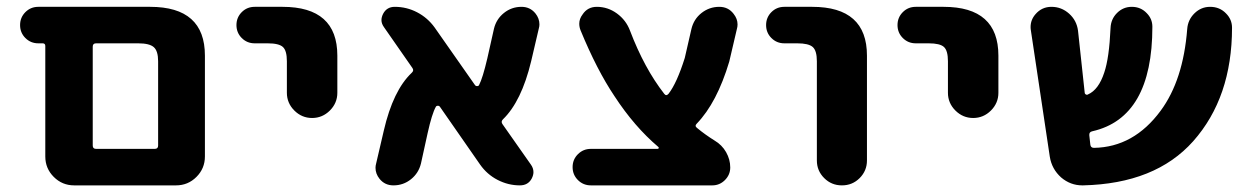

<svg xmlns="http://www.w3.org/2000/svg" viewBox="-20 -566 3672 565"><path d="M247.1 -20.5H198.2Q163.1 -20.5 138.2 -45.4Q113.3 -70.3 113.3 -105.5V-430.7Q113.3 -438.5 105.5 -438.5H92.8Q70.3 -438.5 54.7 -454.1Q39.1 -469.7 39.1 -492.2Q39.1 -514.6 54.7 -530.3Q70.3 -545.9 92.8 -545.9H421.9Q583 -545.9 583 -402.3V-105.5Q583 -70.3 558.1 -45.4Q533.2 -20.5 498 -20.5ZM445.3 -385.7Q445.3 -416 432.6 -427.2Q419.9 -438.5 386.7 -438.5H262.7Q252.9 -438.5 252.9 -428.7V-137.7Q252.9 -127.9 262.7 -127.9H435.5Q445.3 -127.9 445.3 -137.7Z M729.5 -438.5Q707 -438.5 691.4 -454.1Q675.8 -469.7 675.8 -492.2Q675.8 -514.6 691.4 -530.3Q707 -545.9 729.5 -545.9H811.5Q972.7 -545.9 972.7 -402.3V-293Q972.7 -262.7 950.7 -240.7Q928.7 -218.8 898.4 -218.8Q868.2 -218.8 846.2 -240.7Q824.2 -262.7 824.2 -293V-385.7Q824.2 -417 812.5 -427.7Q800.8 -438.5 767.6 -438.5Z M1542 -82Q1549.8 -71.3 1549.8 -59.6Q1549.8 -50.8 1544.9 -41Q1534.2 -20.5 1509.8 -20.5Q1475.6 -20.5 1444.3 -36.6Q1413.1 -52.7 1392.6 -82L1274.4 -252Q1272.5 -254.9 1268.6 -254.9Q1264.6 -254.9 1262.7 -252Q1251 -231.4 1238.3 -173.8L1218.8 -85Q1211.9 -56.6 1189.5 -38.6Q1167 -20.5 1137.7 -20.5Q1112.3 -20.5 1096.7 -40Q1085 -54.7 1085 -72.3Q1085 -78.1 1086.9 -85L1109.4 -181.6Q1136.7 -299.8 1191.4 -351.6Q1199.2 -358.4 1193.4 -366.2L1110.4 -485.4Q1102.5 -496.1 1102.5 -506.8Q1102.5 -515.6 1107.4 -525.4Q1118.2 -545.9 1141.6 -545.9Q1176.8 -545.9 1207.5 -529.8Q1238.3 -513.7 1258.8 -485.4L1377.9 -315.4Q1379.9 -312.5 1383.8 -312.5Q1387.7 -312.5 1389.6 -315.4Q1400.4 -335.9 1414.1 -394.5L1433.6 -481.4Q1440.4 -509.8 1462.9 -527.8Q1485.4 -545.9 1514.6 -545.9Q1540 -545.9 1555.7 -526.4Q1567.4 -511.7 1567.4 -494.1Q1567.4 -488.3 1565.4 -481.4L1543 -385.7Q1514.6 -267.6 1460 -214.8Q1453.1 -208 1459 -200.2Z M1915 -127.9Q1918 -127.9 1918.5 -130.4Q1918.9 -132.8 1917 -133.8Q1846.7 -193.4 1788.1 -283.2Q1736.3 -360.4 1688.5 -476.6Q1684.6 -486.3 1684.6 -496.1Q1684.6 -510.7 1694.3 -523.4Q1709 -545.9 1736.3 -545.9Q1768.6 -545.9 1795.4 -526.4Q1822.3 -506.8 1834 -475.6Q1876 -365.2 1934.6 -290Q1940.4 -282.2 1947.3 -290Q1971.7 -321.3 1995.1 -395.5L2014.6 -480.5Q2021.5 -509.8 2044.4 -527.8Q2067.4 -545.9 2096.7 -545.9Q2123 -545.9 2138.7 -525.4Q2150.4 -510.7 2150.4 -494.1Q2150.4 -487.3 2148.4 -480.5L2126 -384.8Q2089.8 -263.7 2030.3 -202.1Q2023.4 -195.3 2031.2 -189.5Q2054.7 -169.9 2083 -152.3Q2104.5 -139.6 2116.7 -118.2Q2128.9 -96.7 2128.9 -73.2Q2128.9 -51.8 2113.3 -36.1Q2097.7 -20.5 2076.2 -20.5H1718.8Q1696.3 -20.5 1680.7 -36.1Q1665 -51.8 1665 -74.2Q1665 -96.7 1680.7 -112.3Q1696.3 -127.9 1718.8 -127.9Z M2288.1 -438.5Q2265.6 -438.5 2250 -454.1Q2234.4 -469.7 2234.4 -492.2Q2234.4 -514.6 2250 -530.3Q2265.6 -545.9 2288.1 -545.9H2370.1Q2531.2 -545.9 2531.2 -402.3V-93.8Q2531.2 -63.5 2509.8 -42Q2488.3 -20.5 2457.5 -20.5Q2426.8 -20.5 2405.3 -42Q2383.8 -63.5 2383.8 -93.8V-385.7Q2383.8 -417 2371.6 -427.7Q2359.4 -438.5 2326.2 -438.5Z M2674.8 -438.5Q2652.3 -438.5 2636.7 -454.1Q2621.1 -469.7 2621.1 -492.2Q2621.1 -514.6 2636.7 -530.3Q2652.3 -545.9 2674.8 -545.9H2756.8Q2918 -545.9 2918 -402.3V-293Q2918 -262.7 2896 -240.7Q2874 -218.8 2843.8 -218.8Q2813.5 -218.8 2791.5 -240.7Q2769.5 -262.7 2769.5 -293V-385.7Q2769.5 -417 2757.8 -427.7Q2746.1 -438.5 2712.9 -438.5Z M3167 -20.5Q3166 -20.5 3165 -20.5Q3129.9 -20.5 3102.5 -43.9Q3075.2 -68.4 3069.3 -104.5L3013.7 -475.6Q3012.7 -481.4 3012.7 -486.3Q3012.7 -507.8 3027.3 -524.4Q3045.9 -545.9 3074.2 -545.9Q3103.5 -545.9 3126 -525.9Q3148.4 -505.9 3152.3 -475.6L3171.9 -293.9Q3171.9 -290 3175.3 -288.1Q3178.7 -286.1 3181.6 -288.1Q3212.9 -301.8 3229.5 -352.5Q3244.1 -395.5 3248 -483.4Q3249 -509.8 3267.1 -527.8Q3285.2 -545.9 3310.5 -545.9Q3336.9 -545.9 3354.5 -527.3Q3371.1 -510.7 3371.1 -487.3Q3371.1 -219.7 3194.3 -179.7Q3184.6 -177.7 3185.5 -168L3188.5 -140.6Q3189.5 -130.9 3199.2 -130.9Q3316.4 -132.8 3395.5 -240.2Q3461.9 -330.1 3473.6 -480.5Q3475.6 -507.8 3495.1 -526.9Q3514.6 -545.9 3541 -545.9Q3569.3 -545.9 3587.9 -526.4Q3605.5 -508.8 3605.5 -484.4Q3605.5 -279.3 3491.2 -150.4Q3379.9 -25.4 3167 -20.5Z"/></svg>

Font: Gen Jyuu GothicX Bold
Style: Bold
Weight: 700
Designer: Ryoko NISHIZUKA (kana &amp; ideographs); Paul D. Hunt (Latin, Greek &amp; Cyrillic); Wenlong ZHANG (bopomofo); Sandoll C
Version: Version 1.058.20140828